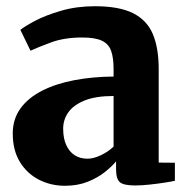

<svg xmlns="http://www.w3.org/2000/svg" viewBox="-20 -586 603 617"><path d="M188.5 11Q143.5 11 105.2 -8.5Q67 -28 44 -65.5Q21 -103 21 -157Q21 -203.5 46 -237.8Q71 -272 115.2 -294.5Q159.5 -317 218.2 -328.2Q277 -339.5 345 -340V-364Q345 -400 337.2 -422.2Q329.5 -444.5 307.8 -455Q286 -465.5 244 -465.5Q187 -465.5 144.2 -449.8Q101.5 -434 78 -423L45.5 -490Q58 -500.5 92.2 -518.8Q126.5 -537 176.5 -551.5Q226.5 -566 285 -566Q362.5 -566 407.2 -543.8Q452 -521.5 471 -476.8Q490 -432 490 -363.5V-63.5L542 -63V-5Q531 -2.5 508.5 1Q486 4.5 460.5 7.2Q435 10 414 10Q377.5 10 365.2 -0.5Q353 -11 353 -42V-67.5Q340.5 -52 317.5 -33.5Q294.5 -15 262 -2Q229.5 11 188.5 11ZM261 -76Q280.5 -76 304.2 -87.2Q328 -98.5 345 -115V-277.5Q287 -277.5 251.2 -262.8Q215.5 -248 199.2 -224.5Q183 -201 183 -172.5Q183 -141.5 192.8 -120Q202.5 -98.5 220 -87.2Q237.5 -76 261 -76Z"/></svg>

Font: Merriweather 24pt ExtraBold
Style: Regular
Weight: 800
Version: Version 2.100